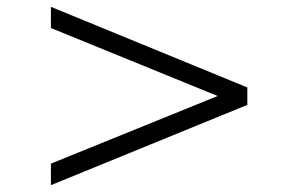

<svg xmlns="http://www.w3.org/2000/svg" viewBox="-20 -579 873 562"><path d="M704 -272 129 -37V-100L617 -298L129 -497V-559L704 -323Z"/></svg>

Font: Apparatus SIL
Style: Bold
Weight: 700
Version: Version 1.0